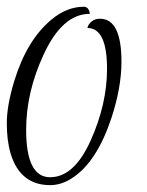

<svg xmlns="http://www.w3.org/2000/svg" viewBox="-20 -543 433 564"><path d="M56.8 -161.6Q56.8 -22.4 127.2 -22.4Q197.6 -22.4 246 -129.6Q294.4 -236.8 294.4 -340.8Q294.4 -460.8 236.8 -460.8Q239.2 -472 249.2 -480Q259.2 -488 273.6 -488Q336.8 -488 336.8 -361.6Q336.8 -286.4 307.2 -196Q264 -66.4 192 -20Q160.8 0.8 127.2 0.8Q39.2 0.8 11.2 -92Q0 -129.6 0 -181.2Q0 -232.8 21.6 -304Q58.4 -424.8 130.4 -484.8Q176 -523.2 226.4 -523.2Q233.6 -523.2 238 -518Q242.4 -512.8 244 -502.4Q163.2 -502.4 108 -382.4Q56.8 -272 56.8 -161.6Z"/></svg>

Font: Euphoria Script
Style: Regular
Weight: 400
Designer: Sabrina Mariela Lopez
Foundry: Sabrina Mariela Lopez
Version: Version 1.002